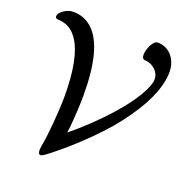

<svg xmlns="http://www.w3.org/2000/svg" viewBox="-131 -799 921 967"><g transform="rotate(20 329.0 -315.5)"><path d="M25 -633Q25 -649 49 -666Q73 -683 100 -683Q159 -683 202 -643Q291 -560 291 -306Q291 -227 281 -124Q279 -115 278.5 -108.5Q278 -102 279 -102Q306 -124 325 -141Q432 -236 504 -325.5Q576 -415 596 -479Q600 -490 600 -502Q600 -532 577.5 -553.5Q555 -575 523 -577Q505 -577 505 -601Q505 -622 516 -647Q527 -672 542 -681Q546 -683 558 -683Q604 -679 631 -645Q658 -611 658 -559Q658 -548 654 -520Q632 -389 487 -215Q411 -127 311 -39Q218 41 196 51Q194 52 190 52Q177 52 177 28Q177 22 179 8Q188 -35 195.5 -122Q203 -209 203 -270Q203 -473 145 -560Q114 -605 73 -615Q56 -620 41 -620Q25 -620 25 -633Z"/></g></svg>

Font: KaTeX_Caligraphic
Style: Regular
Weight: 400
Version: Version 1.1; ttfautohint (v1.3)